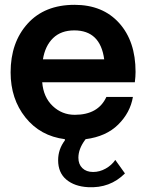

<svg xmlns="http://www.w3.org/2000/svg" viewBox="-20 -575 595 796"><path d="M542 -277Q542 -258 539 -234H155Q160 -172 198.5 -135.5Q237 -99 290 -99Q387 -99 421 -173H531Q520 -108 470 -58.5Q420 -9 335 2L332 6Q305 43 305 79Q305 106 321.5 122Q338 138 366 138Q393 138 418 124Q443 110 458 88L498 144Q436 206 345 201Q289 198 255 169.5Q221 141 221 89Q221 44 249 7V2Q147 -11 85.5 -88Q24 -165 24 -275Q24 -399 94.5 -477Q165 -555 289 -555Q406 -555 474 -479.5Q542 -404 542 -277ZM158 -329H412Q396 -449 288 -449Q233 -449 200 -417Q167 -385 158 -329Z"/></svg>

Font: Oakes Grotesk
Style: Bold
Weight: 600
Designer: Samuel Oakes
Foundry: Samuel Oakes
Version: Version 1.000;PS 001.000;hotconv 1.0.88;makeotf.lib2.5.64775